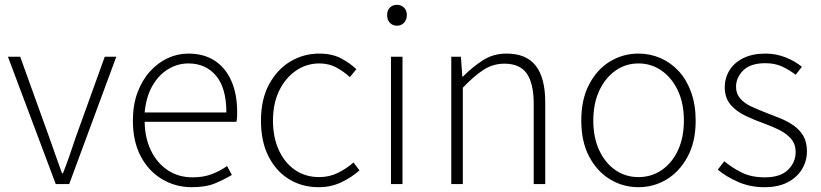

<svg xmlns="http://www.w3.org/2000/svg" viewBox="-20 -766 3418 799"><path d="M212 0 13 -530H64L184 -197Q198 -158 211.5 -119Q225 -80 238 -45H242Q256 -80 269.5 -119Q283 -158 296 -197L416 -530H464L268 0Z M778 13Q711 13 655 -20Q599 -53 566 -115Q533 -177 533 -264Q533 -329 552 -380.5Q571 -432 604 -468.5Q637 -505 678 -524Q719 -543 764 -543Q827 -543 872 -514.5Q917 -486 942 -431Q967 -376 967 -298Q967 -289 966.5 -279.5Q966 -270 964 -259H582Q583 -192 608 -140Q633 -88 677.5 -58Q722 -28 782 -28Q826 -28 860.5 -41Q895 -54 925 -75L945 -38Q913 -19 875 -3Q837 13 778 13ZM582 -298H922Q922 -400 879 -451Q836 -502 764 -502Q719 -502 679.5 -478Q640 -454 614 -408.5Q588 -363 582 -298Z M1306 13Q1238 13 1184 -19.5Q1130 -52 1098 -114Q1066 -176 1066 -264Q1066 -353 1100 -415.5Q1134 -478 1189 -510.5Q1244 -543 1308 -543Q1362 -543 1399.5 -523Q1437 -503 1463 -478L1436 -445Q1410 -469 1379 -485.5Q1348 -502 1309 -502Q1255 -502 1211 -471.5Q1167 -441 1141.5 -388Q1116 -335 1116 -264Q1116 -194 1140.5 -141Q1165 -88 1208 -58.5Q1251 -29 1309 -29Q1351 -29 1387 -47Q1423 -65 1451 -90L1476 -57Q1442 -27 1399.5 -7Q1357 13 1306 13Z M1607 0V-530H1655V0ZM1632 -659Q1614 -659 1602.5 -671Q1591 -683 1591 -704Q1591 -723 1602.5 -734.5Q1614 -746 1632 -746Q1649 -746 1661 -734.5Q1673 -723 1673 -704Q1673 -683 1661 -671Q1649 -659 1632 -659Z M1858 0V-530H1898L1904 -447H1906Q1947 -488 1990 -515.5Q2033 -543 2088 -543Q2170 -543 2209.5 -492.5Q2249 -442 2249 -340V0H2201V-334Q2201 -418 2172.5 -459.5Q2144 -501 2079 -501Q2032 -501 1993 -476Q1954 -451 1906 -401V0Z M2637 13Q2573 13 2519 -19.5Q2465 -52 2432 -114Q2399 -176 2399 -264Q2399 -353 2432 -415.5Q2465 -478 2519 -510.5Q2573 -543 2637 -543Q2685 -543 2728 -524.5Q2771 -506 2804 -470.5Q2837 -435 2856 -382.5Q2875 -330 2875 -264Q2875 -176 2841.5 -114Q2808 -52 2754.5 -19.5Q2701 13 2637 13ZM2637 -29Q2691 -29 2734 -58.5Q2777 -88 2801.5 -141Q2826 -194 2826 -264Q2826 -335 2801.5 -388Q2777 -441 2734 -471.5Q2691 -502 2637 -502Q2583 -502 2540.5 -471.5Q2498 -441 2473.5 -388Q2449 -335 2449 -264Q2449 -194 2473.5 -141Q2498 -88 2540.5 -58.5Q2583 -29 2637 -29Z M3161 13Q3102 13 3052.5 -8.5Q3003 -30 2967 -60L2994 -95Q3028 -67 3067.5 -47.5Q3107 -28 3163 -28Q3227 -28 3259 -59Q3291 -90 3291 -133Q3291 -167 3271.5 -189Q3252 -211 3221.5 -226Q3191 -241 3160 -252Q3121 -266 3083.5 -283.5Q3046 -301 3021 -329.5Q2996 -358 2996 -403Q2996 -441 3015.5 -473Q3035 -505 3073 -524Q3111 -543 3166 -543Q3209 -543 3248.5 -527.5Q3288 -512 3317 -488L3291 -455Q3265 -475 3235 -489Q3205 -503 3165 -503Q3103 -503 3073 -473Q3043 -443 3043 -405Q3043 -376 3060.5 -356Q3078 -336 3106 -323Q3134 -310 3165 -298Q3197 -286 3227.5 -273.5Q3258 -261 3283 -243.5Q3308 -226 3323 -200.5Q3338 -175 3338 -136Q3338 -96 3317.5 -62Q3297 -28 3258 -7.5Q3219 13 3161 13Z"/></svg>

Font: Noto Sans SC ExtraLight
Style: Regular
Weight: 250
Designer: Ryoko NISHIZUKA 西塚涼子 (kana, bopomofo & ideographs); Paul D. Hunt (Latin, Greek & Cyrillic); Sandoll Communications 산돌커뮤니
Foundry: Adobe
Version: Version 2.004-H2;hotconv 1.0.118;makeotfexe 2.5.65603